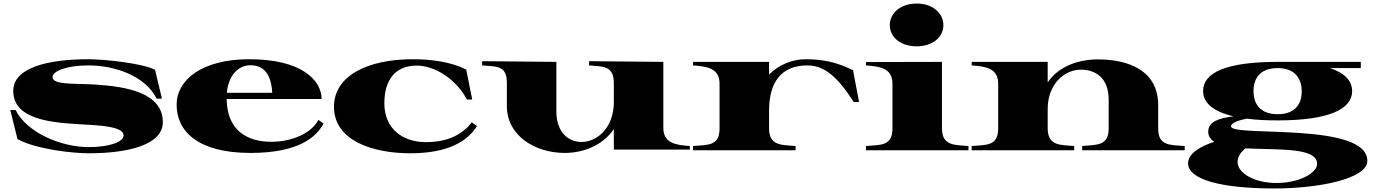

<svg xmlns="http://www.w3.org/2000/svg" viewBox="-20 -850 7772 1086"><path d="M481 17C712 17 901 -33 901 -159C901 -326 694 -361 515 -372C405 -379 277 -368 277 -414C277 -448 357 -480 480 -480C633 -480 803 -419 866 -292H896L857 -455C783 -494 560 -515 481 -515C244 -515 55 -465 55 -336C55 -158 314 -154 487 -144C584 -138 679 -127 679 -84C679 -47 599 -18 482 -18C323 -18 131 -101 68 -228H38L79 -63C188 -4 396 17 481 17Z M1397 15C1670 15 1769 -75 1810 -151L1781 -172C1740 -93 1626 -48 1515 -48C1378 -48 1264 -112 1262 -290H1799C1799 -395 1688 -515 1390 -515C1122 -515 979 -398 979 -258C979 -109 1097 15 1397 15ZM1263 -325C1273 -434 1337 -481 1395 -481C1464 -481 1513 -442 1520 -325Z M2301 17C2516 17 2625 -52 2678 -137L2649 -158C2600 -96 2522 -46 2389 -46C2258 -46 2154 -121 2154 -266C2154 -395 2213 -479 2337 -479C2437 -479 2559 -405 2621 -287H2651L2617 -457C2530 -500 2421 -515 2315 -515C2060 -515 1869 -422 1869 -246C1869 -55 2087 17 2301 17Z M3173 15C3281 15 3390 -28 3452 -120V-4H3882V-24C3798 -30 3732 -41 3732 -128V-500L3312 -504V-480C3386 -473 3452 -482 3452 -380V-269C3450 -123 3355 -47 3269 -47C3195 -47 3127 -102 3127 -219V-500L2707 -504V-480C2791 -473 2847 -481 2847 -380V-249C2847 -81 3009 15 3173 15Z M4330 -124V-224C4330 -386 4400 -480 4546 -480C4643 -480 4717 -416 4809 -273H4839L4805 -453C4719 -495 4642 -515 4537 -515C4460 -515 4382 -482 4330 -428V-500H3900V-480C3983 -474 4050 -463 4050 -376V-124C4050 -24 3986 -31 3900 -24V0H4480V-24C4406 -31 4330 -22 4330 -124Z M4878 -24V0H5458V-24C5384 -31 5308 -22 5308 -124V-500L4878 -499V-480C4961 -474 5028 -463 5028 -376V-124C5028 -24 4964 -31 4878 -24ZM5165 -588C5256 -588 5316 -640 5316 -708C5316 -775 5256 -830 5165 -830C5073 -830 5013 -775 5013 -708C5013 -640 5073 -588 5165 -588Z M6531 -124V-255C6531 -454 6359 -514 6190 -514C6077 -514 5966 -473 5906 -384V-500H5476V-480C5559 -474 5626 -463 5626 -376V-124C5626 -24 5562 -31 5476 -24V0H6056V-24C5982 -31 5906 -22 5906 -124V-235C5907 -377 6003 -456 6093 -456C6174 -456 6251 -413 6251 -285V-124C6251 -24 6185 -32 6101 -24V0H6681V-24C6597 -31 6531 -23 6531 -124Z M7207 -169C7502 -169 7628 -235 7628 -334C7628 -391 7589 -436 7503 -465H7677V-500H7209H7207C6912 -500 6785 -438 6785 -335C6785 -270 6839 -220 6957 -192C6877 -182 6814 -163 6814 -105C6814 -80 6827 -61 6848 -48C6770 -22 6700 17 6700 74C6700 164 6883 216 7188 216C7441 216 7714 161 7714 60C7714 -163 6943 -73 6943 -135C6943 -155 6987 -170 7032 -179C7082 -172 7140 -169 7207 -169ZM7207 -204C7102 -204 7070 -269 7070 -335C7070 -400 7102 -465 7207 -465C7310 -465 7343 -399 7343 -333C7343 -268 7311 -204 7207 -204ZM6980 66C6980 40 6994 14 7025 -11C7204 -1 7430 -19 7430 77C7430 127 7332 185 7200 185C7074 185 6980 129 6980 66Z"/></svg>

Font: Sprat Extended Black
Style: Regular
Weight: 900
Width: 9
Designer: Ethan Nakache
Foundry: Collletttivo
Version: Version 2.000;Glyphs 3.2 (3217)